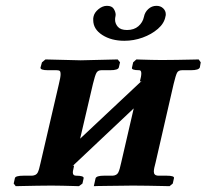

<svg xmlns="http://www.w3.org/2000/svg" viewBox="-20 -638 709 659"><path d="M548 -582Q544 -558 522 -539Q500 -520 469.5 -509Q439 -498 407 -498Q362 -498 331 -518Q300 -538 300 -569Q300 -572 300 -575Q300 -578 301 -581Q304 -595 318 -606.5Q332 -618 347 -618Q364 -618 370.5 -607.5Q377 -597 377 -587Q377 -585 376.5 -583.5Q376 -582 376 -580Q375 -577 375 -570Q375 -557 384.5 -546Q394 -535 416 -535Q440 -535 455 -548Q470 -561 474 -580Q477 -596 489 -607Q501 -618 517 -618Q531 -618 540 -609.5Q549 -601 549 -589Q549 -584 548 -582ZM257 -431 384 -434 392 -424 388 -407Q386 -397 358 -397H328Q316 -397 311 -388Q306 -379 299 -350L255 -162Q308 -212 361 -261.5Q414 -311 466 -360L460 -358Q465 -376 465 -386Q465 -397 458 -397Q430 -397 433 -406L437 -424L448 -434Q448 -434 463.5 -433.5Q479 -433 499.5 -432.5Q520 -432 534 -432Q557 -432 587 -432.5Q617 -433 639.5 -433.5Q662 -434 662 -434L669 -424L666 -407Q663 -397 635 -397H605Q592 -397 587.5 -388Q583 -379 576 -350L514 -80Q508 -59 508 -49Q508 -36 522 -35H552Q580 -35 577 -26L573 -8L562 1Q562 1 539.5 0.5Q517 0 487 -0.5Q457 -1 435 -1Q419 -1 396.5 -0.5Q374 0 352.5 0Q331 0 316.5 0.5Q302 1 302 1L308 -26Q311 -35 337 -35H367Q381 -36 386 -46Q391 -56 396 -80L439 -266Q387 -217 334.5 -167.5Q282 -118 229 -68L234 -70V-68Q233 -61 231.5 -56Q230 -51 230 -46Q230 -35 241 -35Q269 -35 267 -26L263 -8L251 1Q251 1 234 0.5Q217 0 195 -0.5Q173 -1 157 -1Q136 -1 107 -0.5Q78 0 56 0.5Q34 1 34 1L27 -8L31 -26Q32 -35 61 -35H90Q104 -36 109 -45Q114 -54 119 -78L182 -349Q188 -373 188 -384Q188 -392 185 -394.5Q182 -397 174 -397H145Q118 -397 119 -406L124 -424L136 -434Z"/></svg>

Font: Libertinus Serif Semibold Italic
Style: Regular
Weight: 600
Italic angle: -11.5°
Designer: Philipp H. Poll, Khaled Hosny
Foundry: Caleb Maclennan
Version: Version 7.051;RELEASE